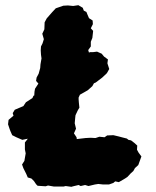

<svg xmlns="http://www.w3.org/2000/svg" viewBox="-20 -701 600 740"><path d="M66 -162 43 -172 27 -180 20 -196 17 -204 11 -222 13 -239 32 -255 29 -265 37 -278 70 -292 80 -307 105 -323 109 -332 112 -333 113 -348 115 -359 128 -379 119 -389 121 -402 129 -417 135 -439 136 -453 140 -476 138 -490 137 -507 138 -522 144 -534 149 -550 143 -571 151 -588 152 -615 160 -630 181 -654 195 -669 224 -679 242 -680 262 -678 282 -681 299 -671 303 -660 313 -655 317 -645 323 -631 337 -622 338 -608 330 -592 339 -582 336 -555 330 -540V-522L320 -508L323 -498L326 -500H338L354 -502L372 -494L381 -483L396 -472L394 -457L401 -435L392 -419L374 -402L349 -383L342 -380L336 -369L318 -353L304 -345L288 -336L283 -325V-318L284 -305L286 -286L280 -276L271 -257L270 -248L268 -226L273 -205L265 -187L275 -172L276 -165L310 -169L329 -170L348 -169L363 -174L383 -172L393 -179L417 -180L438 -175L453 -171L469 -167L475 -162L485 -160L498 -150L509 -140L508 -124L514 -113L525 -98L513 -65L500 -53L494 -42L484 -33L471 -19L462 -13L438 1L424 -2L417 4L400 10H377L359 8L346 10L321 16L308 12L291 16L283 12L262 17L255 19L233 16L225 18H188L165 14L156 17L125 15L119 9L111 -3L101 -13L87 -17L81 -31L70 -53L65 -67L74 -81L79 -110L76 -125V-152L87 -166H85Z"/></svg>

Font: Winky Rough ExtraBold
Style: Italic
Weight: 800
Italic angle: -8.97852°
Designer: Simon Atzbach
Foundry: typofactur
Version: Version 1.206; ttfautohint (v1.8.4.7-5d5b)